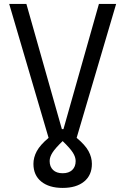

<svg xmlns="http://www.w3.org/2000/svg" viewBox="-20 -713 626 959"><path d="M293 225.6Q225.1 225.6 186 193.8Q147 162.1 147 105.5Q147 73.2 163.8 42Q180.7 10.7 222.7 -24.4L25.9 -693.4H111.8L289.1 -67.9H296.9L474.1 -693.4H560.1L362.8 -24.4Q405.3 10.7 422.1 41.7Q439 72.8 439 105.5Q439 162.1 400.1 193.8Q361.3 225.6 293 225.6ZM228 91.3Q228 119.6 245.1 136Q262.2 152.3 293 152.3Q323.7 152.3 340.8 136Q357.9 119.6 357.9 91.3Q357.9 71.3 343.8 49.1Q329.6 26.9 293 -8.3Q256.3 26.9 242.2 49.1Q228 71.3 228 91.3Z"/></svg>

Font: Cascadia Mono NF SemiLight
Style: Regular
Weight: 350
Monospace: yes
Designer: Aaron Bell
Foundry: Saja Typeworks
Version: Version 2404.023; ttfautohint (v1.8.4)